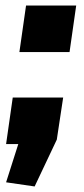

<svg xmlns="http://www.w3.org/2000/svg" viewBox="-20 -520 303 693"><path d="M208 -168 185 -16 105 153 2 138 46 0H2L26 -168ZM255 -500 231 -332H50L74 -500Z"/></svg>

Font: Pathway Extreme 28pt ExtraBold
Style: Italic
Weight: 800
Italic angle: -8°
Designer: Eduardo Rodriguez Tunni
Foundry: Eduardo Rodriguez Tunni
Version: Version 1.001;gftools[0.9.26]